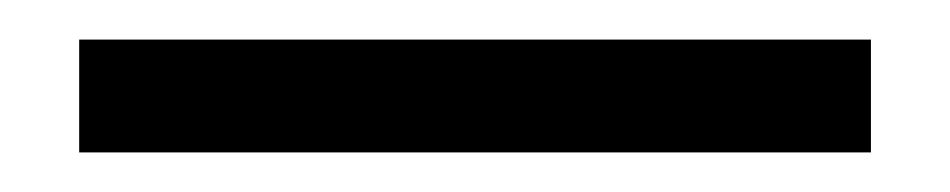

<svg xmlns="http://www.w3.org/2000/svg" viewBox="-20 -20 480 97"><path d="M20 57V0H420V57Z"/></svg>

Font: Figtree Light
Style: Regular
Weight: 300
Designer: Erik Kennedy
Foundry: Erik Kennedy
Version: Version 2.001;gftools[0.9.30]